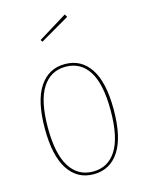

<svg xmlns="http://www.w3.org/2000/svg" viewBox="-115 -825 690 905"><g transform="rotate(-15 229.5 -372.5)"><path d="M398 -262Q398 -127 353.5 -59Q309 9 229 9Q149 9 105 -58.5Q61 -126 61 -258Q61 -393 106 -460.5Q151 -528 230 -528Q310 -528 354 -461.5Q398 -395 398 -262ZM76 -258Q76 -131 116 -67.5Q156 -4 229 -4Q303 -4 343 -67.5Q383 -131 383 -262Q383 -390 343.5 -452.5Q304 -515 230 -515Q157 -515 116.5 -452Q76 -389 76 -258ZM299 -740 156 -657 150 -667 291 -754Z"/></g></svg>

Font: Fira Sans Compressed Hair
Style: Regular
Weight: 100
Width: 1
Designer: bBox Type GmbH & Carrois Corporate GbR & Edenspiekermann AG
Foundry: bBox Type GmbH & Carrois Corporate GbR & Edenspiekermann AG
Version: Version 4.301